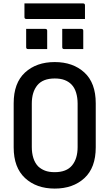

<svg xmlns="http://www.w3.org/2000/svg" viewBox="-20 -1083 640 1123"><path d="M300 -720Q407 -720 473.5 -659Q540 -598 540 -479V-221Q540 -102 473.5 -41Q407 20 300 20Q193 20 126.5 -41.5Q60 -103 60 -221V-479Q60 -598 126.5 -659Q193 -720 300 -720ZM166 -223Q166 -188 175 -159Q184 -130 203 -110Q220 -94 243 -85Q266 -76 300 -76Q369 -76 401.5 -115.5Q434 -155 434 -223V-477Q434 -512 425 -541.5Q416 -571 397 -590Q381 -606 357.5 -615Q334 -624 300 -624Q231 -624 198.5 -584.5Q166 -545 166 -477ZM133 -914H245Q256 -914 256 -903V-796H144Q133 -796 133 -807ZM344 -914H456Q467 -914 467 -903V-796H355Q344 -796 344 -807ZM123 -1063H466Q477 -1063 477 -1052V-972H134Q123 -972 123 -983Z"/></svg>

Font: Recursive Mn Lnr St Med
Style: Regular
Weight: 500
Monospace: yes
Version: Version 1.079;hotconv 1.0.112;makeotfexe 2.5.65598; ttfautoh